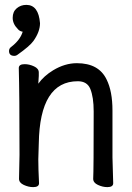

<svg xmlns="http://www.w3.org/2000/svg" viewBox="-20 -750 540 787"><path d="M420 17Q401 17 381.5 8Q362 -1 362 -17Q364 -51 364 -293Q364 -352 350 -386Q337 -417 299 -417Q143 -417 139 -162L137 -97Q137 -59 140 1Q140 17 116 17Q97 17 77.5 8Q58 -1 58 -17L60 -115Q60 -364 57 -471Q57 -487 81 -487Q100 -487 119.5 -478Q139 -469 139 -453V-439Q138 -422 137 -407Q160 -439 198 -462Q246 -491 295 -491Q385 -491 417 -424Q441 -376 441 -297V-105L444 1Q444 17 420 17ZM39 -521Q17 -521 17 -541Q17 -551 25 -557Q63 -586 73 -620Q60 -622 53 -631Q32 -652 32 -677Q32 -702 48.5 -716Q65 -730 88 -730Q138 -730 144 -655Q144 -620 117 -582Q102 -561 51 -525Q46 -521 39 -521Z"/></svg>

Font: Moon Stars Kai HW
Style: Bold
Weight: 700
Designer: GuiWonder
Version: Version 1.101